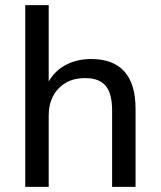

<svg xmlns="http://www.w3.org/2000/svg" viewBox="-20 -725 623 745"><path d="M78 0V-705H169V-409Q194 -452 237 -474Q280 -496 333 -496Q506 -496 506 -302V0H415V-297Q415 -362 390 -392Q365 -422 310 -422Q246 -422 207.5 -382Q169 -342 169 -276V0Z"/></svg>

Font: Nunito Sans Medium
Style: Regular
Weight: 500
Designer: Vernon Adams
Foundry: Vernon Adams
Version: Version 3.101; ttfautohint (v1.8.4.7-5d5b);gftools[0.9.27]